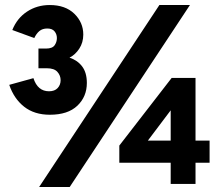

<svg xmlns="http://www.w3.org/2000/svg" viewBox="-20 -732 881 764"><path d="M178.4 -275.4Q116.6 -275.4 76 -307.4Q35.5 -339.3 16.8 -394.4L113 -421Q121.4 -394.9 136.9 -381.9Q152.5 -368.8 175 -368.8Q197.5 -368.8 209.3 -381.5Q221.2 -394.2 221.2 -413Q221.2 -431.7 208.4 -446Q195.7 -460.4 166.2 -460.4H133V-538.8H163.2Q188.2 -538.8 197.3 -551.8Q206.4 -564.9 206.4 -580.4Q206.4 -595.8 197.1 -607.2Q187.8 -618.6 168.2 -618.6Q149 -618.6 136.8 -608.5Q124.6 -598.3 116.4 -580.6L29 -612.6Q47.7 -659.5 87.6 -685.8Q127.4 -712 177.8 -712Q240 -712 275.7 -677.4Q311.4 -642.7 311.4 -594.4Q311.4 -563 295.6 -538.6Q279.8 -514.3 256.6 -502.6Q288.1 -492.4 306.9 -467.6Q325.6 -442.9 325.6 -402Q325.6 -347.4 287.9 -311.4Q250.1 -275.4 178.4 -275.4ZM135.8 12 614.2 -712H735.8L257.4 12ZM659.2 0V-84.4H454.8V-152.8L663 -421.8H758V-172.6H814V-84.4H758V0ZM568.4 -172.6H659.2V-293Z"/></svg>

Font: Overpass
Style: Regular
Weight: 400
Designer: Delve Withrington, Dave Bailey, Thomas Jockin
Foundry: Delve Fonts LLC
Version: Version 4.000